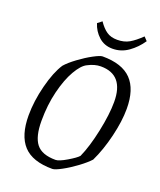

<svg xmlns="http://www.w3.org/2000/svg" viewBox="-144 -863 803 962"><g transform="rotate(20 257.5 -382.0)"><path d="M48 -203Q48 -279 69.5 -363Q91 -447 122 -494Q141 -516 177.5 -543Q214 -570 248.5 -588.5Q283 -607 296 -607Q400 -607 449.5 -556Q499 -505 499 -401Q499 -335 479 -252Q459 -169 428 -105Q408 -83 371.5 -56Q335 -29 300 -10Q265 9 251 9Q145 9 96.5 -43.5Q48 -96 48 -203ZM362 -101Q389 -161 408.5 -253.5Q428 -346 428 -412Q428 -557 305 -557Q272 -557 236 -538Q209 -525 181.5 -477.5Q154 -430 136 -357Q118 -284 118 -199Q118 -115 148 -77Q178 -39 251 -39Q269 -39 309.5 -63Q350 -87 362 -101ZM212 -754 235 -772Q256 -741 278.5 -725.5Q301 -710 335 -710Q372 -710 399 -725.5Q426 -741 459 -773L477 -754Q450 -714 412 -687Q374 -660 328 -660Q284 -660 254 -687.5Q224 -715 212 -754Z"/></g></svg>

Font: Grenze Light
Style: Italic
Weight: 300
Italic angle: -10°
Designer: Renata Polastri
Foundry: Omnibus-Type
Version: Version 1.002; ttfautohint (v1.8)